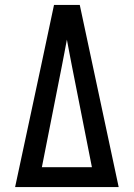

<svg xmlns="http://www.w3.org/2000/svg" viewBox="-20 -755 540 775"><path d="M41 0 146 -490 198 -735H302L459 0ZM149 -80H351L270 -490Q265 -516 260 -542Q255 -568 250 -595Q245 -568 240 -542Q235 -516 230 -490Z"/></svg>

Font: Iosevka Bendy Medium
Style: Regular
Weight: 500
Monospace: yes
Designer: Belleve Invis
Foundry: Belleve Invis
Version: Version 30.1.2